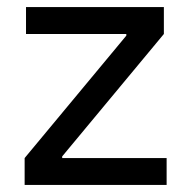

<svg xmlns="http://www.w3.org/2000/svg" viewBox="-20 -524 542 544"><path d="M49.8 -76.2H152.3H452.1V0H49.8ZM341.8 -427.7 337.9 -419.9V-435.5L444.3 -427.7L152.3 -76.2L156.2 -84V-68.4L49.8 -76.2ZM53.7 -503.9H444.3V-427.7H341.8H53.7Z"/></svg>

Font: Wanted Sans Std Variable
Style: Regular
Weight: 400
Designer: Original Design by Kil Hyung-jin and Kang Hanbin, Wanted Lab, Inc;
Foundry: Wanted Lab, Inc.
Version: Version 1.003;Glyphs 3.2 (3227)